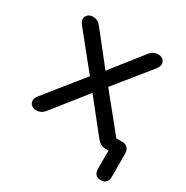

<svg xmlns="http://www.w3.org/2000/svg" viewBox="-147 -618 848 876"><g transform="rotate(30 277.0 -180.0)"><path d="M499.5 135Q481 135 472 124.5Q463 114 463 96V-15.5L474 0H448Q433 0 422.2 -5.8Q411.5 -11.5 401.5 -23.5L253.5 -209.5H282.5L130 -17.5Q121 -6 110.2 0Q99.5 6 84 6Q70 6 59.8 -2.2Q49.5 -10.5 48.8 -24Q48 -37.5 61 -53.5L237 -272.5V-230L73.5 -433Q60.5 -449 61 -462.8Q61.5 -476.5 71.5 -485Q81.5 -493.5 95.5 -493.5Q111 -493.5 121.5 -488Q132 -482.5 141 -470.5L283.5 -290H254L396.5 -470.5Q406 -482.5 416.5 -488Q427 -493.5 442 -493.5Q456.5 -493.5 466.2 -485Q476 -476.5 476.5 -462.8Q477 -449 464 -433L301.5 -232V-269.5L490 -36.5L455 -66H495Q515.5 -66 525.8 -55Q536 -44 536 -23.5V96Q536 114 526.8 124.5Q517.5 135 499.5 135Z"/></g></svg>

Font: Nunito ExtraLight
Style: Regular
Weight: 200
Designer: Vernon Adams
Foundry: Vernon Adams
Version: Version 3.602;April 4, 2023;FontCreator 14.0.0.2856 64-bit